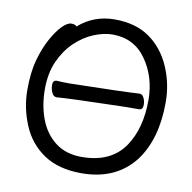

<svg xmlns="http://www.w3.org/2000/svg" viewBox="-82 -801 909 907"><g transform="rotate(10 372.5 -347.5)"><path d="M190 -309H189Q174 -309 166 -326.5Q158 -344 158 -363Q158 -386 177 -386Q205 -384 236 -384Q493 -389 572 -394H573Q586 -394 593.5 -378.5Q601 -363 601 -345Q601 -321 582 -321Q510 -321 490 -320Q247 -314 190 -309ZM354 -52Q495 -52 560 -148Q619 -236 619 -371Q619 -481 561 -564Q503 -647 399 -647Q357 -647 309.5 -627.5Q262 -608 221 -569Q180 -530 154 -472.5Q128 -415 128 -338Q128 -260 152.5 -195Q177 -130 227.5 -91Q278 -52 354 -52ZM366 24Q257 24 186 -23.5Q115 -71 81 -152.5Q47 -234 47 -320Q47 -405 63.5 -464Q80 -523 104.5 -568Q129 -613 154 -638.5Q179 -664 198 -664Q216 -664 224 -655Q297 -719 397 -719Q497 -719 563.5 -672.5Q630 -626 665.5 -545.5Q701 -465 701 -375Q701 -198 621 -91Q532 24 366 24Z"/></g></svg>

Font: ToneOZ-Pinyin-WenKai-Medium
Style: Medium
Weight: 700
Designer: Fontworks Inc.
Foundry: ToneOZ
Version: Version 0.240331